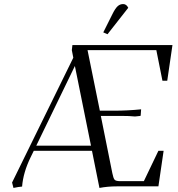

<svg xmlns="http://www.w3.org/2000/svg" viewBox="-20 -926 885 954"><path d="M40 -19 344.2 -639.2 336.9 -676.8 339.8 -702.1H836.9L811 -524.9H787.1L756.8 -676.8H415L476.1 -376H546.9Q614.3 -376 681.2 -382.8L679.2 -355L678.2 -350.1L650.9 -347.2Q624 -350.1 581.1 -350.1H481L538.1 -65.9Q543 -41 549.1 -33.4Q555.2 -25.9 577.1 -25.9H694.8L767.1 -176.8H793L767.1 0H560.1Q515.1 0 474.1 7.8L437 -176.8H147.9L132.8 -146Q95.2 -69.3 89.8 1Q71.8 2.4 46.9 7.8ZM160.2 -202.1H432.1L352.1 -598.1ZM493.2 -765.1 539.1 -856.9Q552.7 -884.3 564.5 -895Q576.2 -905.8 591.8 -905.8Q608.4 -905.8 617.2 -887.2L514.2 -755.9Z"/></svg>

Font: Dihjauti S
Style: Italic
Weight: 400
Italic angle: -9°
Designer: T. Christopher White
Version: Version 3.0.0